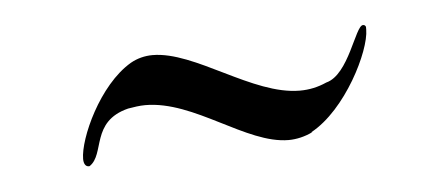

<svg xmlns="http://www.w3.org/2000/svg" viewBox="-26 -687 460 199"><g transform="rotate(-5 204.0 -587.5)"><path d="M60 -527H61C78 -538 66 -573 106 -583C112 -584 118 -585 124 -585C175 -585 225 -536 269 -536C277 -536 286 -538 294 -542H293C330 -562 359 -621 359 -643V-646C358 -648 357 -648 356 -648C348 -648 337 -598 313 -592C304 -588 295 -586 285 -586C236 -586 180 -636 136 -636C128 -636 120 -634 113 -630C79 -610 55 -556 55 -535C55 -530 57 -527 60 -527Z"/></g></svg>

Font: Style Script
Style: Regular
Weight: 400
Designer: Robert E. Leuschke
Foundry: Robert E. Leuschke
Version: Version 1.010